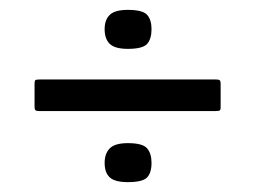

<svg xmlns="http://www.w3.org/2000/svg" viewBox="-20 -499 517 389"><path d="M287 -169Q287 -149 278 -139.5Q269 -130 239 -130Q213 -130 202.5 -139.5Q192 -149 192 -169Q192 -188 202.5 -198.5Q213 -209 239 -209Q269 -209 278 -198.5Q287 -188 287 -169ZM287 -440Q287 -420 278 -410Q269 -400 239 -400Q213 -400 202.5 -410Q192 -420 192 -440Q192 -459 202.5 -469Q213 -479 239 -479Q269 -479 278 -469Q287 -459 287 -440ZM60 -274Q53 -274 51.5 -276Q50 -278 50 -283V-329Q50 -335 51.5 -336.5Q53 -338 61 -338H417Q423 -338 425 -336.5Q427 -335 427 -329V-281Q427 -277 425.5 -275.5Q424 -274 416 -274Z"/></svg>

Font: Glory Medium
Style: Regular
Weight: 500
Designer: Robert Leuschke
Foundry: Robert Leuschke
Version: Version 1.011